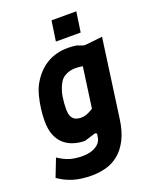

<svg xmlns="http://www.w3.org/2000/svg" viewBox="-188 -792 877 1092"><g transform="rotate(-20 250.0 -246.0)"><path d="M176 208Q110 208 62.5 193Q15 178 -24 150L18 42Q56 67 88.5 76.5Q121 86 164 86Q213 86 244 67Q275 48 280 19L283 2Q285 -6 280.5 -9Q276 -12 268 -10L207 9Q203 9 199.5 9Q196 9 192 9Q161 7 132 -3Q103 -13 79.5 -34Q56 -55 42 -89.5Q28 -124 28 -175Q28 -210 33 -248.5Q38 -287 47.5 -323.5Q57 -360 72 -387Q109 -453 165 -487Q221 -521 294 -521Q315 -521 346 -517L382 -504Q388 -502 398 -503L499 -514L434 -43Q424 32 398.5 81Q373 130 338 158Q303 186 261.5 197Q220 208 176 208ZM230 -122Q249 -122 266 -128.5Q283 -135 305 -149L339 -394Q326 -396 315.5 -397Q305 -398 294 -398Q263 -398 236 -384.5Q209 -371 195 -342Q178 -308 172 -271.5Q166 -235 166 -198Q166 -164 176 -148Q186 -132 201 -127Q216 -122 230 -122ZM243 -578 261 -700H411L393 -578Z"/></g></svg>

Font: Finlandica
Style: Italic
Weight: 400
Italic angle: -8°
Designer: Niklas Ekholm, Juho Hiilivirta, Jaakko Suomalainen
Foundry: Helsinki Type Studio
Version: Version 1.064